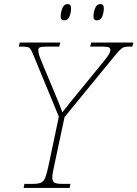

<svg xmlns="http://www.w3.org/2000/svg" viewBox="-20 -923 675 943"><path d="M96 0 100 -20H143Q168 -20 181.5 -26Q195 -32 202.5 -51Q210 -70 218 -108L269 -350L143 -655Q136 -673 130 -681.5Q124 -690 114.5 -692Q105 -694 85 -694H72L77 -714H276L271 -694H207Q182 -694 175 -690Q168 -686 168 -677Q168 -667 171.5 -655Q175 -643 184 -621L240 -487Q251 -460 265 -426.5Q279 -393 286 -371Q299 -388 316.5 -410Q334 -432 359 -462L466 -593Q493 -625 504.5 -641Q516 -657 519 -664.5Q522 -672 522 -677Q522 -685 516 -689.5Q510 -694 484 -694H423L428 -714H635L630 -694H611Q596 -694 587 -690.5Q578 -687 565.5 -674Q553 -661 528 -630L297 -348L246 -108Q237 -69 237 -51Q237 -32 247.5 -26Q258 -20 283 -20H326L322 0ZM456 -823Q449 -823 444 -827Q439 -831 439 -842Q439 -861 447 -882Q455 -903 473 -903Q490 -903 490 -883Q490 -862 482.5 -842.5Q475 -823 456 -823ZM295 -823Q288 -823 283 -827Q278 -831 278 -842Q278 -861 286 -882Q294 -903 312 -903Q329 -903 329 -883Q329 -862 321.5 -842.5Q314 -823 295 -823Z"/></svg>

Font: Noto Serif Thin
Style: Italic
Weight: 100
Italic angle: -12°
Designer: Monotype Design Team
Foundry: Monotype Imaging Inc.
Version: Version 2.014; ttfautohint (v1.8.4.7-5d5b)